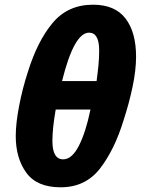

<svg xmlns="http://www.w3.org/2000/svg" viewBox="-20 -787 610 817"><path d="M238 10Q344 10 406 -70.5Q468 -151 506 -276Q529 -346 544 -417Q559 -488 559 -546Q559 -650 514 -708.5Q469 -767 376 -767Q269 -767 204 -689.5Q139 -612 98 -479Q76 -412 61.5 -337Q47 -262 47 -208Q47 -114 92 -52Q137 10 238 10ZM244 -442Q295 -648 359 -648Q402 -648 402 -572Q402 -541 399 -510Q396 -479 391 -442ZM249 -109Q203 -109 203 -187Q203 -214 206.5 -247.5Q210 -281 217 -321H365Q345 -224 315.5 -166.5Q286 -109 249 -109Z"/></svg>

Font: Noto Sans Display Extra
Style: Italic
Weight: 800
Italic angle: -12°
Designer: Monotype Design Team
Foundry: Monotype Imaging Inc.
Version: Version 1.900